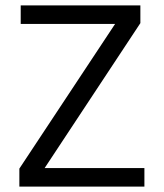

<svg xmlns="http://www.w3.org/2000/svg" viewBox="-20 -694 609 714"><path d="M517 0H52V-67L408 -605H57V-674H502V-608L146 -69H517Z"/></svg>

Font: Hind Siliguri
Style: Regular
Weight: 400
Designer: Jyotish Sonowal
Foundry: Indian Type Foundry
Version: Version 1.000;PS 1.0;hotconv 1.0.86;makeotf.lib2.5.63406; tt